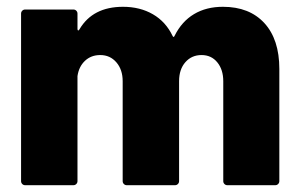

<svg xmlns="http://www.w3.org/2000/svg" viewBox="-20 -545 880 565"><path d="M42 -12V-505Q42 -510 45.5 -513.5Q49 -517 54 -517H196Q201 -517 204.5 -513.5Q208 -510 208 -505V-460Q208 -456 210 -455.5Q212 -455 214 -459Q253 -525 342 -525Q392 -525 430 -503Q468 -481 488 -439Q491 -433 494 -440Q515 -482 551 -503.5Q587 -525 636 -525Q714 -525 758 -477Q802 -429 802 -342V-12Q802 -7 798.5 -3.5Q795 0 790 0H649Q644 0 640.5 -3.5Q637 -7 637 -12V-306Q637 -340 619.5 -361.5Q602 -383 573 -383Q544 -383 525.5 -362Q507 -341 507 -306V-12Q507 -7 503.5 -3.5Q500 0 495 0H353Q348 0 344.5 -3.5Q341 -7 341 -12V-306Q341 -340 322.5 -361.5Q304 -383 275 -383Q248 -383 230 -366Q212 -349 208 -321V-12Q208 -7 204.5 -3.5Q201 0 196 0H54Q49 0 45.5 -3.5Q42 -7 42 -12Z"/></svg>

Font: Barlow GEO ExtraBold
Style: Regular
Weight: 800
Designer: Jeremy Tribby
Foundry: Tribby Type
Version: Version 1.408